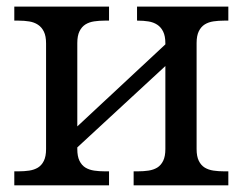

<svg xmlns="http://www.w3.org/2000/svg" viewBox="-20 -556 728 576"><path d="M665 -536.1V-494.1H651.9Q635.3 -494.1 620.4 -491.9Q605.5 -489.7 594.2 -482.7Q583 -475.6 576.4 -462.2Q569.8 -448.7 569.8 -426.8V-108.9Q569.8 -86.9 576.4 -73.5Q583 -60.1 594.2 -53.2Q605.5 -46.4 620.4 -44.2Q635.3 -42 651.9 -42H665V0H380.9V-42H394Q410.6 -42 425.5 -44.2Q440.4 -46.4 451.7 -53.2Q462.9 -60.1 469.5 -73.5Q476.1 -86.9 476.1 -108.9V-357.9L211.9 -113.8V-108.9Q211.9 -86.9 218.5 -73.5Q225.1 -60.1 236.3 -53.2Q247.6 -46.4 262.5 -44.2Q277.3 -42 293.9 -42H307.1V0H22.9V-42H36.1Q52.7 -42 67.6 -44.2Q82.5 -46.4 93.8 -53.2Q105 -60.1 111.6 -73.5Q118.2 -86.9 118.2 -108.9V-425.8Q118.2 -447.8 111.6 -461.2Q105 -474.6 93.8 -481.9Q82.5 -489.3 67.6 -491.7Q52.7 -494.1 36.1 -494.1H22.9V-536.1H307.1V-494.1H293.9Q277.3 -494.1 262.5 -491.9Q247.6 -489.7 236.3 -482.7Q225.1 -475.6 218.5 -462.2Q211.9 -448.7 211.9 -426.8V-176.8L476.1 -422.9V-425.8Q476.1 -447.8 469.5 -461.2Q462.9 -474.6 451.7 -481.9Q440.4 -489.3 425.5 -491.7Q410.6 -494.1 394 -494.1H391.1V-536.1Z"/></svg>

Font: Droid Serif
Style: Regular
Weight: 400
Designer: Monotype Design team
Foundry: Monotype Imaging Inc.
Version: Version 1.03